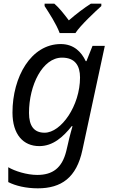

<svg xmlns="http://www.w3.org/2000/svg" viewBox="-20 -786 619 1046"><path d="M25 206C64 226 121 240 186 240C314 240 397 182 429 31L551 -536H484L451 -453H447C424 -502 383 -546 311 -546C149 -546 48 -367 48 -173C48 -53 107 10 194 10C269 10 324 -40 371 -99H375C376 -100 358 -41 350 -1L341 37C318 130 266 167 183 167C126 167 60 146 25 125ZM318 -472C389 -472 416 -428 416 -364C416 -210 313 -63 223 -63C166 -63 138 -99 138 -171C138 -321 211 -472 318 -472ZM223 -753C248 -714 286 -657 305 -606H391C418 -648 500 -724 532 -753V-766H475C439 -743 396 -711 355 -675C328 -711 301 -745 276 -766H223Z"/></svg>

Font: BC Sans
Style: Italic
Weight: 400
Italic angle: -12°
Designer: Monotype Design Team
Designer: Province of B.C.
Foundry: Monotype Imaging Inc.
Version: Version 2.000;GOOG;noto-source:20170915:90ef993387c0